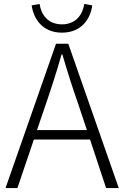

<svg xmlns="http://www.w3.org/2000/svg" viewBox="-20 -950 627 970"><path d="M406 -930C397 -875 363 -827 293 -827C223 -827 188 -875 180 -930L140 -923C149 -856 194 -785 293 -785C392 -785 438 -856 446 -923ZM167 -293 212 -425C241 -510 266 -587 291 -675H295C321 -587 345 -510 375 -425L419 -293ZM516 0H580L325 -729H263L8 0H68L151 -245H435Z"/></svg>

Font: Noto Sans T Chinese Light
Style: Regular
Weight: 300
Designer: Ryoko NISHIZUKA (kana & ideographs); Paul D. Hunt (Latin, Greek & Cyrillic); Wenlong ZHANG (bopomofo); Sandoll Communica
Foundry: Adobe Systems Incorporated
Version: Version 1.000;PS 1;hotconv 1.0.78;makeotf.lib2.5.61930